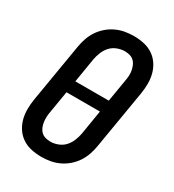

<svg xmlns="http://www.w3.org/2000/svg" viewBox="-182 -845 863 955"><g transform="rotate(30 250.0 -367.5)"><path d="M205 8Q175 8 147 2Q119 -4 96 -19Q73 -34 57.5 -56.5Q42 -79 34.5 -106Q27 -133 27 -162.5Q27 -192 32 -222L88 -556Q92 -581 100.5 -606Q109 -631 123.5 -653Q138 -675 158.5 -693Q179 -711 203.5 -722.5Q228 -734 253.5 -738.5Q279 -743 304 -743Q334 -743 362 -737Q390 -731 413 -716Q436 -701 451.5 -678.5Q467 -656 474.5 -629Q482 -602 482 -572.5Q482 -543 477 -513L421 -179Q417 -154 408.5 -129Q400 -104 385.5 -82Q371 -60 350.5 -42Q330 -24 305.5 -12.5Q281 -1 255.5 3.5Q230 8 205 8ZM356 -402 377 -528Q380 -543 381 -558Q382 -573 379.5 -587Q377 -601 371.5 -614.5Q366 -628 356 -637.5Q346 -647 332 -651Q318 -655 303 -655Q282 -655 260 -646.5Q238 -638 223 -621.5Q208 -605 199.5 -584Q191 -563 187 -542L164 -402ZM206 -80Q227 -80 249 -88.5Q271 -97 286 -113.5Q301 -130 309.5 -151Q318 -172 322 -193L345 -333H153L132 -207Q129 -192 128.5 -177Q128 -162 130 -148Q132 -134 137.5 -120.5Q143 -107 153 -97.5Q163 -88 177 -84Q191 -80 206 -80Z"/></g></svg>

Font: Iosevka Curly Semibold
Style: Italic
Weight: 600
Italic angle: -9°
Monospace: yes
Designer: Belleve Invis
Foundry: Belleve Invis
Version: Version 22.1.2; ttfautohint (v1.8.4)